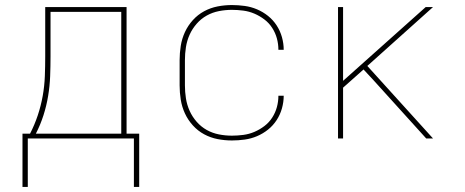

<svg xmlns="http://www.w3.org/2000/svg" viewBox="-20 -548 1840 760"><path d="M90 192H69V-19H99Q117 -54 129.5 -91.5Q142 -129 149 -168Q156 -207 157.5 -246.5Q159 -286 159 -325V-520H481V-19H531V192H510V0H90ZM460 -19V-501H180V-325Q180 -286 178.5 -246.5Q177 -207 170.5 -168Q164 -129 152 -91.5Q140 -54 122 -19Z M898 8Q869 8 841 2.5Q813 -3 788 -16.5Q763 -30 743.5 -51.5Q724 -73 712 -99Q700 -125 695.5 -153.5Q691 -182 691 -210V-310Q691 -338 695.5 -366.5Q700 -395 712 -421Q724 -447 743.5 -468.5Q763 -490 788 -503.5Q813 -517 841 -522.5Q869 -528 898 -528Q923 -528 948.5 -524.5Q974 -521 997.5 -511Q1021 -501 1041 -485Q1061 -469 1075 -447.5Q1089 -426 1096 -401Q1103 -376 1103 -351H1082Q1082 -374 1076 -396Q1070 -418 1057.5 -437.5Q1045 -457 1026.5 -471Q1008 -485 987 -494Q966 -503 943 -506Q920 -509 898 -509Q872 -509 846.5 -504Q821 -499 798.5 -486.5Q776 -474 758.5 -454Q741 -434 730.5 -410.5Q720 -387 716 -361.5Q712 -336 712 -310V-210Q712 -184 716 -158.5Q720 -133 730.5 -109.5Q741 -86 758.5 -66Q776 -46 798.5 -33.5Q821 -21 846.5 -16Q872 -11 898 -11Q920 -11 943 -14Q966 -17 987 -26Q1008 -35 1026.5 -49Q1045 -63 1057.5 -82.5Q1070 -102 1076 -124Q1082 -146 1082 -169H1103Q1103 -144 1096 -119Q1089 -94 1075 -72.5Q1061 -51 1041 -35Q1021 -19 997.5 -9Q974 1 948.5 4.5Q923 8 898 8Z M1318 0V-520H1338V-228L1665 -520H1694L1434 -287L1694 0H1667L1458 -231L1419 -273L1338 -201V0Z"/></svg>

Font: Iosevka SS04 Thin Extended
Style: Regular
Weight: 100
Width: 7
Monospace: yes
Designer: Belleve Invis
Foundry: Belleve Invis
Version: Version 19.0.0; ttfautohint (v1.8.4)